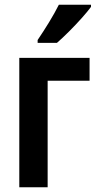

<svg xmlns="http://www.w3.org/2000/svg" viewBox="-20 -786 410 806"><path d="M356 -543V-447H180V0H61V-543ZM362 -766V-757Q348 -738 323 -710Q298 -682 270 -654Q242 -626 219 -606H138V-618Q163 -655 186.5 -693.5Q210 -732 227 -766Z"/></svg>

Font: Noto Sans Disp Cond SemBd
Style: Regular
Weight: 600
Width: 3
Designer: Monotype Design Team
Foundry: Monotype Imaging Inc.
Version: Version 2.000;GOOG;noto-source:20170915:90ef993387c0; ttfaut